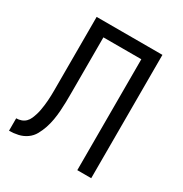

<svg xmlns="http://www.w3.org/2000/svg" viewBox="-171 -863 942 991"><g transform="rotate(30 300.0 -367.5)"><path d="M22 0V-74Q37 -74 51.5 -79Q66 -84 76.5 -94.5Q87 -105 93 -119Q99 -133 103.5 -147.5Q108 -162 110.5 -176.5Q113 -191 115 -206Q117 -221 118 -236Q119 -251 119.5 -266Q120 -281 120 -296Q120 -311 120 -326V-735H512V0H429V-661H203V-328Q203 -301 202.5 -274.5Q202 -248 200 -221Q198 -194 193.5 -167.5Q189 -141 180.5 -115.5Q172 -90 159 -66.5Q146 -43 124 -27.5Q102 -12 75.5 -6Q49 0 22 0Z"/></g></svg>

Font: Iosevka Aile
Style: Regular
Weight: 400
Designer: Belleve Invis
Foundry: Belleve Invis
Version: Version 28.0.1; ttfautohint (v1.8.4)